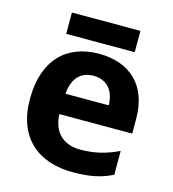

<svg xmlns="http://www.w3.org/2000/svg" viewBox="-107 -798 806 896"><g transform="rotate(15 295.5 -349.5)"><path d="M461 -709H130V-606H461ZM303 -556C149 -556 45 -460 45 -269C45 -80 161 10 325 10C409 10 463 -2 517 -29V-144C456 -115 402 -101 332 -101C248 -101 199 -152 196 -236H548V-308C548 -467 454 -556 303 -556ZM304 -450C374 -450 407 -401 408 -335H199C205 -414 246 -450 304 -450Z"/></g></svg>

Font: Noto Kufi Arabic
Style: Bold
Weight: 700
Designer: Monotype Design Team, David Williams, Khaled Hosny
Foundry: Google LLC
Version: Version 2.109